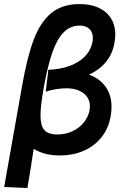

<svg xmlns="http://www.w3.org/2000/svg" viewBox="-32 -750 652 946"><path d="M360.5 -730Q415 -730 454.8 -711.5Q494.5 -693 515.2 -659Q536 -625 536 -580Q536 -562 532 -539.5Q523 -485.5 490.5 -445.5Q458 -405.5 406.5 -382.5Q458.5 -363.5 488 -323Q517.5 -282.5 517.5 -223.5Q517.5 -200 513.5 -178.5Q503 -117 467.5 -73Q432 -29 379 -6.5Q326 16 263 16Q185.5 16 134 -17Q115.5 105.5 103 176.5L-11.5 171.5L76.5 -325Q101.5 -468 134.2 -554.8Q167 -641.5 221 -685.8Q275 -730 360.5 -730ZM409.5 -207.5Q411 -217.5 411 -225.5Q411 -267 379 -291Q347 -315 294.5 -315Q274 -315 246.5 -311Q219 -307 193.5 -298.5Q194.5 -312.5 200 -356Q205.5 -392 205.5 -406Q261 -408 307.5 -424Q354 -440 385 -470.8Q416 -501.5 424 -545.5Q425.5 -554.5 425.5 -562Q425.5 -592 407.8 -608Q390 -624 362 -624Q313.5 -624 280.5 -589.5Q247.5 -555 225 -489Q202.5 -423 183.5 -318.5Q167.5 -227.5 167.5 -181Q167.5 -131.5 186.2 -109.5Q205 -87.5 250 -87.5Q292 -87.5 326 -103.8Q360 -120 381.5 -147.2Q403 -174.5 409.5 -207.5Z"/></svg>

Font: JuliaMono ExtraBoldItalic
Style: Regular
Weight: 800
Italic angle: -9°
Monospace: yes
Designer: cormullion
Foundry: corm
Version: Version 0.049; ttfautohint (v1.8.4)